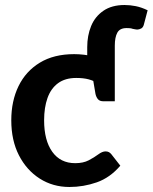

<svg xmlns="http://www.w3.org/2000/svg" viewBox="-20 -738 609 766"><path d="M438 -450 328 -481V-550Q328 -596 343.5 -634Q359 -672 392.5 -695Q426 -718 477 -718Q499 -718 521.5 -713.5Q544 -709 569 -697L555 -644Q552 -629 543.5 -624.5Q535 -620 527 -620Q524 -620 519.5 -621Q515 -622 509 -623Q504 -625 498 -625.5Q492 -626 485 -626Q458 -626 448 -607.5Q438 -589 438 -556ZM257 8Q191 8 138.5 -25.5Q86 -59 55.5 -118.5Q25 -178 25 -258Q25 -335 54 -394.5Q83 -454 139 -488Q195 -522 276 -522Q314 -522 355.5 -512.5Q397 -503 438 -485V-412L374 -404Q354 -416 333.5 -421.5Q313 -427 284 -427Q240 -427 211.5 -406Q183 -385 169.5 -347Q156 -309 156 -258Q156 -178 188.5 -132.5Q221 -87 280 -87Q312 -87 334 -98.5Q356 -110 372 -122Q388 -134 401 -134Q409 -134 414.5 -131Q420 -128 424 -123L460 -77Q419 -29 366 -10.5Q313 8 257 8ZM349 -434 438 -412V-334H392Q378 -334 371 -342Q364 -350 361 -363Z"/></svg>

Font: Aleo
Style: Bold
Weight: 700
Designer: Alessio Laiso
Foundry: Alessio Laiso
Version: Version 2.001;gftools[0.9.29]